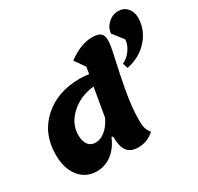

<svg xmlns="http://www.w3.org/2000/svg" viewBox="-178 -1055 1338 1295"><g transform="rotate(-30 491.5 -407.5)"><path d="M752 -476 739 -516Q781 -536 807.5 -576Q834 -616 834 -651L771 -732Q773 -775 807.5 -807.5Q842 -840 887 -840Q931 -840 957 -809.5Q983 -779 983 -736Q983 -643 920 -570.5Q857 -498 752 -476ZM226 25Q141 25 90 -39Q39 -103 39 -210Q39 -373 149.5 -474Q260 -575 438 -575Q474 -575 506 -569Q511 -601 515 -622L459 -702Q559 -775 646 -775Q693 -775 712 -758.5Q731 -742 731 -704Q731 -666 708.5 -569Q686 -472 664 -350.5Q642 -229 642 -132Q642 -86 649.5 -65Q657 -44 673 -24Q618 25 549 25Q489 25 462.5 -10Q436 -45 436 -119V-123L425 -128Q396 -56 343.5 -15.5Q291 25 226 25ZM237 -249Q237 -200 257.5 -173.5Q278 -147 315 -147Q354 -147 391 -178Q428 -209 452 -261Q464 -333 490 -482Q383 -471 310 -404.5Q237 -338 237 -249Z"/></g></svg>

Font: Lemonada
Style: Bold
Weight: 700
Designer: Mohamed Gaber (Arabic), Eduardo Tunni (Latin)
Foundry: Kief Type Foundry
Version: Version 4.004